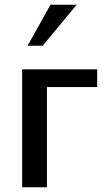

<svg xmlns="http://www.w3.org/2000/svg" viewBox="-20 -794 442 814"><path d="M74 0H179V-425H392V-500H74ZM305 -774H194L97 -600H161Z"/></svg>

Font: Perun Medium
Style: Regular
Weight: 500
Foundry: Copyright (c) Stefan Peev, Context Ltd, 2016
Version: Version 1.089